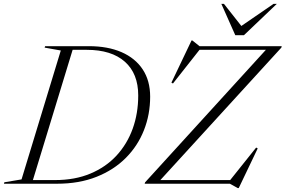

<svg xmlns="http://www.w3.org/2000/svg" viewBox="-62 -955 1484 998"><path d="M254 -692.5 170 -707.5 172.5 -715H400Q498 -715 569.5 -684Q641 -653 679.8 -594.2Q718.5 -535.5 718.5 -452.5Q718.5 -360 686.2 -278.2Q654 -196.5 591.8 -134Q529.5 -71.5 439.5 -35.8Q349.5 0 234 0H-41.5L-39.5 -7.5L50 -22.5ZM224.5 -19Q327.5 -19 408 -52.8Q488.5 -86.5 543.8 -146.5Q599 -206.5 627.8 -286.2Q656.5 -366 656.5 -459Q656.5 -572.5 587 -634.2Q517.5 -696 388.5 -696H315.5L109 -19ZM1402.5 -715 1400.5 -707.5 771.5 -19H1134.5L1269.5 -188L1277.5 -183.5L1179 22.5H1173.5L1133 0H690L692 -7L1320 -696H975L837 -521L829 -525.5L933.5 -744.5H938L975 -715ZM1377 -935 1206 -772H1161L1088.5 -935H1102L1192.5 -820L1360 -935Z"/></svg>

Font: Newsreader Display Light
Style: Italic
Weight: 300
Italic angle: -17°
Designer: Hugues Gentile
Foundry: Production Type
Version: Version 1.001